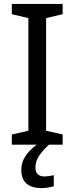

<svg xmlns="http://www.w3.org/2000/svg" viewBox="-20 -734 379 974"><path d="M297.9 0H40V-51.8L124 -70.8V-642.1L40 -662.1V-713.9H297.9V-662.1L213.9 -642.1V-70.8L297.9 -51.8ZM159.7 116.2Q159.7 138.7 171.6 149.9Q183.6 161.1 204.6 161.1Q226.1 161.1 252.9 154.8V210.9Q219.2 220.2 190.9 220.2Q87.9 220.2 87.9 126Q87.9 58.1 166 0H228Q193.8 32.2 176.8 58.8Q159.7 85.4 159.7 116.2Z"/></svg>

Font: NotoPenekeko
Style: Regular
Weight: 400
Designer: Monotype Design team
Foundry: Monotype Imaging Inc.
Version: Version 1.04